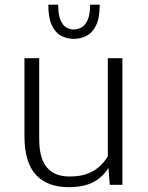

<svg xmlns="http://www.w3.org/2000/svg" viewBox="-20 -771 618 801"><path d="M266.6 9.8Q176.8 9.8 129.4 -42.2Q82 -94.2 82 -203.1V-528.3H143.6V-187Q143.6 -140.6 156.2 -106.4Q168.9 -72.3 197.3 -53.5Q225.6 -34.7 271 -34.7Q315.9 -34.7 346.4 -46.9Q377 -59.1 397.2 -78.4Q417.5 -97.7 429.7 -118.7V-528.3H490.7V0H438L432.6 -70.3Q405.8 -29.3 366.7 -9.8Q327.6 9.8 266.6 9.8ZM287.6 -608.9Q259.3 -608.9 235.1 -621.6Q210.9 -634.3 196.3 -665.3Q181.6 -696.3 181.6 -751.5H222.7Q222.7 -710 232.4 -687.3Q242.2 -664.6 257.1 -656.2Q272 -647.9 287.6 -647.9Q303.7 -647.9 319.3 -656.2Q335 -664.6 345.5 -687.3Q356 -710 356 -751.5H396Q396 -696.3 380.9 -665.3Q365.7 -634.3 341.1 -621.6Q316.4 -608.9 287.6 -608.9Z"/></svg>

Font: Comme ExtraLight
Style: Regular
Weight: 250
Version: Version 1.000;gftools[0.9.27]